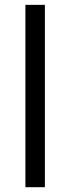

<svg xmlns="http://www.w3.org/2000/svg" viewBox="-20 -780 293 800"><path d="M167 0H85.9V-759.8H167Z"/></svg>

Font: OpenSans-Regular
Style: Regular
Weight: 400
Foundry: Ascender Corporation
Version: Version 1.10